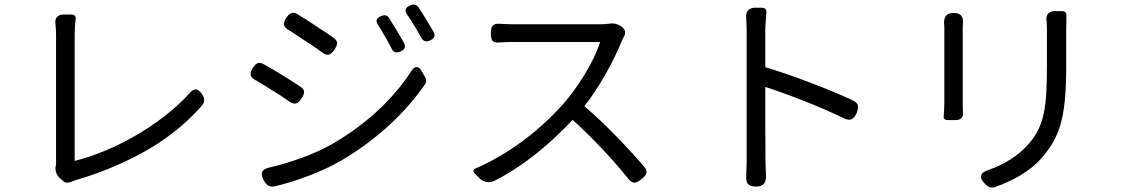

<svg xmlns="http://www.w3.org/2000/svg" viewBox="-20 -799 4940 846"><path d="M646 -148C733 -201 808 -263 869 -333C883 -349 883 -365 871 -383C853 -410 836 -413 815 -388C688 -248 482 -133 309 -90C309 -140 309 -553 309 -646C309 -667 311 -694 313 -716C315 -727 308 -735 295 -735H267H260C235 -735 221 -719 224 -697C226 -679 227 -659 227 -646C227 -553 227 -146 227 -85C227 -79 227 -74 226 -69C221 -50 228 -28 244 -14L259 -1C268 7 281 8 294 2C302 -2 310 -4 316 -6C438 -42 549 -90 646 -148Z M1728 -665C1716 -685 1704 -704 1694 -720C1684 -734 1674 -734 1659 -728C1639 -720 1633 -707 1646 -689C1656 -673 1666 -657 1676 -639C1686 -622 1696 -603 1705 -586C1713 -568 1726 -564 1744 -572C1763 -580 1769 -592 1760 -610C1751 -627 1739 -646 1728 -665ZM1858 -713C1846 -733 1834 -752 1823 -768C1813 -781 1802 -781 1787 -775C1765 -766 1761 -752 1775 -733C1785 -719 1795 -704 1804 -688C1815 -671 1825 -653 1835 -635C1844 -617 1857 -613 1875 -621C1894 -629 1900 -641 1890 -659C1880 -677 1869 -695 1858 -713ZM1328 -617C1354 -600 1380 -583 1401 -567C1424 -550 1438 -557 1454 -581C1469 -603 1471 -617 1449 -633C1429 -647 1403 -665 1376 -682C1346 -702 1316 -721 1290 -737C1269 -749 1255 -741 1242 -721C1227 -698 1226 -682 1250 -668C1274 -653 1301 -635 1328 -617ZM1662 -328C1599 -267 1526 -212 1445 -165C1362 -118 1261 -83 1168 -61C1132 -54 1125 -35 1143 -3C1155 18 1167 27 1191 22C1280 1 1398 -41 1486 -93C1636 -181 1767 -302 1853 -428C1859 -436 1859 -450 1853 -460L1839 -483L1838 -486C1825 -509 1807 -509 1794 -488C1758 -432 1713 -378 1662 -328ZM1229 -465C1199 -483 1168 -502 1142 -516C1121 -528 1108 -521 1095 -501C1079 -477 1079 -461 1104 -447C1129 -433 1156 -416 1183 -399C1209 -383 1235 -366 1256 -351C1279 -335 1294 -342 1309 -366C1323 -388 1326 -402 1304 -417C1283 -430 1257 -448 1229 -465Z M2281 -176C2218 -130 2148 -88 2076 -57C2065 -53 2063 -45 2071 -36L2089 -17L2091 -15C2109 4 2136 9 2160 -3C2290 -69 2407 -168 2503 -271C2591 -192 2683 -93 2748 -12C2767 13 2783 10 2807 -10C2830 -29 2837 -42 2818 -65C2751 -143 2647 -253 2555 -331C2624 -420 2686 -534 2720 -619C2722 -625 2726 -632 2730 -639C2738 -653 2735 -669 2722 -679L2720 -681C2704 -693 2682 -698 2668 -695C2655 -693 2639 -692 2621 -692C2584 -692 2281 -692 2242 -692C2227 -692 2205 -693 2185 -694C2153 -697 2143 -685 2143 -653C2143 -622 2149 -609 2180 -612C2200 -613 2224 -614 2242 -614C2277 -614 2589 -614 2624 -614C2600 -532 2528 -417 2462 -341C2412 -285 2350 -227 2281 -176Z M3352 -254V-416C3448 -385 3592 -330 3698 -278C3726 -264 3743 -273 3755 -302C3765 -328 3764 -344 3739 -356C3633 -406 3469 -468 3352 -503V-663C3352 -686 3355 -717 3357 -745C3358 -757 3350 -765 3337 -765H3310H3307C3280 -765 3264 -747 3268 -719C3269 -698 3270 -678 3270 -663C3270 -580 3270 -147 3270 -92C3270 -72 3269 -49 3268 -26C3265 8 3277 23 3311 23C3344 23 3357 6 3355 -27C3354 -50 3353 -75 3353 -92Z M4653 -251C4670 -310 4678 -389 4678 -506C4678 -543 4678 -625 4678 -665C4678 -690 4679 -712 4679 -732C4680 -742 4672 -750 4660 -750H4634H4627C4603 -750 4589 -735 4591 -714C4592 -699 4593 -683 4593 -665C4593 -630 4593 -547 4593 -510C4593 -325 4582 -245 4512 -164C4465 -111 4405 -75 4338 -51C4299 -39 4291 -20 4319 10C4334 26 4347 32 4368 24C4436 -1 4519 -41 4575 -109C4610 -151 4636 -192 4653 -251ZM4222 -512C4222 -585 4222 -657 4222 -671C4222 -679 4222 -688 4223 -696C4225 -727 4213 -742 4182 -742C4151 -742 4138 -725 4140 -694C4141 -685 4141 -677 4141 -671C4141 -642 4141 -386 4141 -345C4141 -323 4139 -300 4138 -284C4137 -277 4143 -270 4155 -270H4181H4192C4213 -270 4225 -283 4223 -301C4223 -315 4222 -331 4222 -344C4222 -365 4222 -439 4222 -512Z"/></svg>

Font: GenSenRounded2 TW R
Style: Regular
Weight: 400
Version: Version 2.100;PS 2.1;hotconv 16.6.51;makeotf.lib2.5.65220 DE